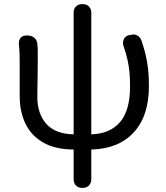

<svg xmlns="http://www.w3.org/2000/svg" viewBox="-20 -716 809 936"><path d="M381 200Q362 200 350.5 188.5Q339 177 339 158V13Q248 12 190 -21.5Q132 -55 104 -113.5Q76 -172 76 -249V-394Q76 -427 75.5 -449Q75 -471 72 -502Q71 -520 80.5 -531.5Q90 -543 109 -543H115Q134 -543 147.5 -531.5Q161 -520 162 -502Q164 -486 164 -464Q164 -442 164 -416Q164 -387 163.5 -353.5Q163 -320 162.5 -290.5Q162 -261 162 -243Q162 -162 205.5 -112.5Q249 -63 339 -61V-655Q339 -673 350.5 -684.5Q362 -696 381 -696H384Q402 -696 413.5 -684.5Q425 -673 425 -655V-61Q516 -64 565 -120.5Q614 -177 614 -295Q614 -335 611 -366Q608 -397 601 -427Q594 -457 581 -495Q577 -512 584.5 -526.5Q592 -541 610 -545L618 -546Q635 -551 650 -542.5Q665 -534 670 -517Q683 -479 690.5 -446.5Q698 -414 702 -379Q706 -344 706 -297Q706 -150 631.5 -70Q557 10 425 13V158Q425 177 413.5 188.5Q402 200 384 200Z"/></svg>

Font: Chiron GoRound TC
Style: Regular
Weight: 400
Designer: Ryoko NISHIZUKA 西塚涼子 (kana, bopomofo & ideographs); Paul D. Hunt (Latin, Greek & Cyrillic); Sandoll Communications 산돌커뮤니
Foundry: Adobe
Version: Version 1.000;hotconv 1.1.1;makeotfexe 2.6.0